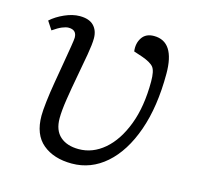

<svg xmlns="http://www.w3.org/2000/svg" viewBox="-84 -606 725 708"><g transform="rotate(15 278.5 -252.5)"><path d="M248 14Q179 14 137 -21Q95 -56 95 -128Q95 -147 99 -182Q103 -217 110 -258Q117 -299 123.5 -337Q130 -375 134.5 -402.5Q139 -430 139 -437Q139 -467 108 -467Q98 -467 83.5 -461Q69 -455 49 -441L28 -473Q49 -492 79.5 -505.5Q110 -519 137 -519Q173 -519 190.5 -501Q208 -483 208 -453Q208 -431 201 -390.5Q194 -350 185 -302.5Q176 -255 169 -210Q162 -165 162 -136Q162 -90 188 -67Q214 -44 259 -44Q312 -44 356 -81.5Q400 -119 426.5 -188.5Q453 -258 453 -354Q453 -394 442 -408Q431 -422 397 -434L364 -445Q360 -475 374.5 -497Q389 -519 420 -519Q500 -519 500 -396Q500 -270 467.5 -178Q435 -86 378 -36Q321 14 248 14Z"/></g></svg>

Font: Literata 12pt Light
Style: Italic
Weight: 300
Italic angle: -2°
Designer: Latin by Veronika Burian and Jose Scaglione. Greek by Irene Vlachou. Cyrillic by Vera Evstafieva
Foundry: TypeTogether
Version: Version 3.002